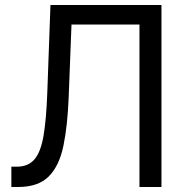

<svg xmlns="http://www.w3.org/2000/svg" viewBox="-20 -747 753 767"><path d="M25.4 0V-81.1H46.9Q92.3 -81.1 117.4 -110.1Q142.6 -139.2 153.8 -204.1Q165 -269 168.9 -376.5L181.6 -727.1H625V0H537.1V-648.9H265.6L254.4 -359.4Q250 -245.1 233.4 -164.8Q216.8 -84.5 174.8 -42.2Q132.8 0 52.7 0Z"/></svg>

Font: Sahel VF Regular
Style: Regular
Weight: 400
Foundry: Saber Rastikerdar (saber.rastikerdar@gmail.com)
Version: Version 3.4.0